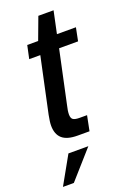

<svg xmlns="http://www.w3.org/2000/svg" viewBox="-165 -687 654 960"><g transform="rotate(-20 162.0 -207.0)"><path d="M44 -92Q44 -112 51 -147L114 -442H55L70 -512H128L172 -630H253L228 -512H329L315 -442H214L154 -161Q147 -133 147 -114Q147 -94 157 -87Q167 -80 192 -80H231L215 0H152Q96 0 70 -23Q44 -46 44 -92ZM78 68H184L53 216H-5Z"/></g></svg>

Font: Decalotype Medium Italic
Style: Regular
Weight: 500
Italic angle: -12°
Designer: Alfredo Marco Pradil
Foundry: Alfredo Marco Pradil
Version: Version 1.0